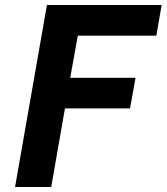

<svg xmlns="http://www.w3.org/2000/svg" viewBox="-20 -745 664 765"><path d="M603 -603H290L259.8 -435.1H520L498 -313H238.8L184.1 0H40L167 -725.1H624Z"/></svg>

Font: Stilu SemiBold
Style: Italic
Weight: 600
Italic angle: -10°
Designer: Genilson Lima Santos
Foundry: Genilson Lima Santos
Version: Version 1.200;PS 001.200;hotconv 1.0.88;makeotf.lib2.5.64775